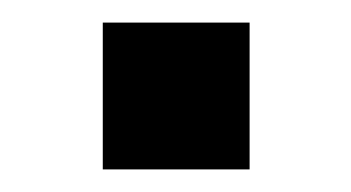

<svg xmlns="http://www.w3.org/2000/svg" viewBox="-20 -399 311 170"><path d="M71 -249V-379H201V-249Z"/></svg>

Font: Oxanium SemiBold
Style: Regular
Weight: 600
Designer: Severin Meyer
Version: Version 2.000